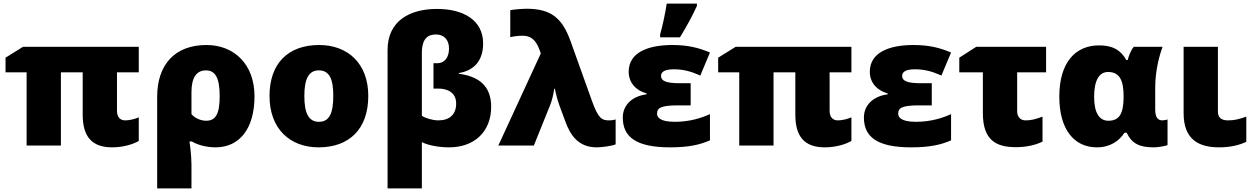

<svg xmlns="http://www.w3.org/2000/svg" viewBox="-20 -815 7018 1075"><path d="M681 -141C656 -141 635 -156 635 -194V-410H757V-553H109L11 -492V-410H129V0H321V-410H443V-173C443 -54 491 10 608 10C668 10 726 -7 757 -26V-158C735 -148 703 -141 681 -141Z M1405 -276C1405 -456 1290 -563 1136 -563C957 -563 860 -451 860 -273V240H1052V107C1052 50 1041 -23 1041 -23H1054C1087 -3 1138 10 1187 10C1321 10 1405 -95 1405 -276ZM1133 -421C1186 -421 1210 -378 1210 -276C1210 -174 1186 -139 1134 -139C1106 -139 1072 -152 1052 -176V-299C1052 -380 1080 -421 1133 -421Z M2042 -278C2042 -461 1926 -563 1767 -563C1594 -563 1489 -461 1489 -278C1489 -93 1604 10 1764 10C1936 10 2042 -93 2042 -278ZM1684 -278C1684 -372 1708 -421 1765 -421C1825 -421 1846 -372 1846 -278C1846 -183 1825 -133 1766 -133C1707 -133 1684 -183 1684 -278Z M2427 -765C2271 -765 2150 -696 2150 -535V240H2342V-19C2381 0 2440 10 2495 10C2633 10 2730 -75 2730 -217C2730 -338 2656 -388 2549 -402V-406C2635 -420 2685 -476 2685 -572C2685 -701 2576 -765 2427 -765ZM2421 -622C2465 -622 2494 -593 2494 -544C2494 -497 2473 -461 2426 -461H2407V-319H2435C2481 -319 2534 -300 2534 -235C2534 -173 2496 -141 2434 -141C2402 -141 2359 -154 2342 -167V-518C2342 -601 2377 -622 2421 -622Z M2770 0H2969L3060 -226C3069 -247 3079 -286 3083 -318H3087C3091 -296 3098 -265 3112 -225L3146 -133C3173 -60 3217 10 3321 10C3347 10 3410 2 3427 -7V-146C3412 -142 3400 -141 3390 -141C3351 -141 3330 -150 3294 -251L3174 -586C3128 -713 3066 -766 2929 -766C2905 -766 2855 -762 2837 -758V-607C2858 -612 2885 -615 2904 -615C2942 -615 2977 -603 3001 -535L3008 -516Z M3676 -606H3787C3827 -671 3856 -725 3882 -782V-795H3713C3706 -746 3689 -667 3676 -622ZM3847 -349H3787C3709 -349 3681 -362 3681 -390C3681 -413 3702 -427 3753 -427C3806 -427 3850 -415 3901 -392L3955 -521C3889 -549 3828 -563 3745 -563C3609 -563 3500 -522 3500 -413C3500 -353 3540 -308 3600 -292V-287C3512 -275 3467 -221 3467 -157C3467 -50 3539 10 3731 10C3838 10 3899 -5 3955 -29V-176C3909 -155 3842 -133 3759 -133C3669 -133 3659 -162 3659 -179C3659 -209 3677 -225 3775 -225H3847Z M4671 -141C4646 -141 4625 -156 4625 -194V-410H4747V-553H4099L4001 -492V-410H4119V0H4311V-410H4433V-173C4433 -54 4481 10 4598 10C4658 10 4716 -7 4747 -26V-158C4725 -148 4693 -141 4671 -141Z M5197 -349H5137C5059 -349 5031 -362 5031 -390C5031 -413 5052 -427 5103 -427C5156 -427 5200 -415 5251 -392L5305 -521C5239 -549 5178 -563 5095 -563C4959 -563 4850 -522 4850 -413C4850 -353 4890 -308 4950 -292V-287C4862 -275 4817 -221 4817 -157C4817 -50 4889 10 5081 10C5188 10 5249 -5 5305 -29V-176C5259 -155 5192 -133 5109 -133C5019 -133 5009 -162 5009 -179C5009 -209 5027 -225 5125 -225H5197Z M5837 -553H5446L5351 -492V-410H5483V-182C5483 -31 5556 9 5668 9C5729 9 5780 -4 5817 -22V-162C5783 -149 5755 -141 5723 -141C5693 -141 5675 -160 5675 -194V-410H5837Z M6121 10C6197 10 6247 -27 6276 -72H6288C6318 -10 6361 10 6440 10C6462 10 6507 3 6517 -3V-146C6512 -144 6497 -141 6488 -141C6467 -141 6448 -153 6448 -200V-324C6448 -426 6474 -511 6489 -553H6328C6311 -533 6300 -502 6294 -479H6286C6255 -535 6210 -561 6134 -561C6000 -561 5911 -464 5911 -274C5911 -89 5995 10 6121 10ZM6186 -139C6133 -139 6106 -186 6106 -273C6106 -363 6133 -412 6184 -412C6250 -412 6271 -363 6271 -275V-270C6270 -181 6249 -139 6186 -139Z M6799 -553H6607V-181C6607 -32 6694 10 6806 10C6870 10 6920 -3 6958 -21V-162C6918 -148 6892 -141 6856 -141C6827 -141 6799 -150 6799 -190Z"/></svg>

Font: Noto Sans UI Black
Style: Regular
Weight: 900
Designer: Monotype Design Team
Foundry: Monotype Imaging Inc.
Version: Version 1.901